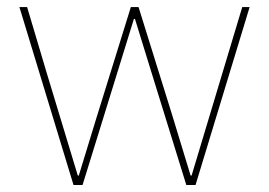

<svg xmlns="http://www.w3.org/2000/svg" viewBox="-20 -526 765 546"><path d="M189 0 35.2 -505.9H57.1L112.8 -318.8L201.2 -26.9H204.1L254.9 -192.9L352.1 -505.9H374L469.2 -200.2L522 -26.9H524.9L668.9 -505.9H689.9L536.1 0H509.8L410.2 -321.8L363.8 -472.2H360.8L314 -320.8L214.8 0Z"/></svg>

Font: Anuphan Thin
Style: Regular
Weight: 250
Designer: Mike Abbink, Paul van der Laan, Pieter van Rosmalen, Mint Tantisuwanna
Foundry: Bold Monday; Cadson Demak
Version: Version 3.002;hotconv 1.0.109;makeotfexe 2.5.65596